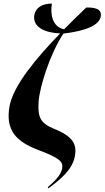

<svg xmlns="http://www.w3.org/2000/svg" viewBox="-20 -826 582 1069"><path d="M249 223C314 175 384 119 397 43C408 -18 392 -64 283 -108C204 -140 189 -173 195 -262C202 -346 259 -528 333 -639C465 -655 533 -687 541 -735C546 -760 534 -787 460 -784C423 -748 380 -707 337 -663C267 -677 260 -755 269 -806C215 -806 179 -784 171 -742C160 -675 231 -643 315 -640C185 -506 54 -351 33 -234C9 -99 72 -37 193 9C312 54 333 74 326 112C321 138 305 166 246 216Z"/></svg>

Font: Noto Serif Display
Style: Bold Italic
Weight: 700
Italic angle: -12°
Designer: Monotype Design Team
Foundry: Monotype Imaging Inc.
Version: Version 2.009